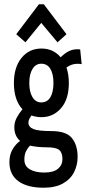

<svg xmlns="http://www.w3.org/2000/svg" viewBox="-20 -704 415 898"><path d="M174 -156Q149 -156 127 -164Q121 -155 117 -147.5Q113 -140 113 -130Q113 -110 136 -100.5Q159 -91 220 -91Q290 -91 316.5 -58Q343 -25 343 30Q343 68 326.5 101Q310 134 274.5 154Q239 174 184 174Q108 174 66 143.5Q24 113 24 54Q24 20 38.5 -5Q53 -30 74 -45Q47 -68 47 -109Q47 -132 58 -153Q69 -174 85 -193Q45 -236 45 -316Q45 -389 80.5 -433Q116 -477 174 -477Q229 -477 264 -436Q283 -456 305 -466Q327 -476 355 -473L362 -404Q321 -411 291 -388Q302 -355 302 -316Q302 -240 265.5 -198Q229 -156 174 -156ZM173 -225Q201 -225 215.5 -249Q230 -273 230 -316Q230 -358 215.5 -382Q201 -406 173 -406Q147 -406 132 -381.5Q117 -357 117 -316Q117 -274 132 -249.5Q147 -225 173 -225ZM94 43Q94 73 119.5 88Q145 103 187 103Q230 103 251 85.5Q272 68 272 40Q272 10 257 -2.5Q242 -15 200 -15Q178 -15 157.5 -17Q137 -19 120 -23Q108 -10 101 5Q94 20 94 43ZM99 -506 56 -544 162 -684H185L291 -544L249 -506L173 -597Z"/></svg>

Font: Inconsolata Condensed SemiBold
Style: Regular
Weight: 600
Width: 3
Monospace: yes
Designer: Raph Levien, Cyreal, Brenton Simpson
Foundry: Raph Levien, Cyreal, Google
Version: Version 3.100; ttfautohint (v1.8.4.7-5d5b)